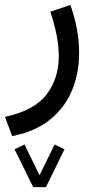

<svg xmlns="http://www.w3.org/2000/svg" viewBox="-26 -286 388 774"><path d="M107.9 468.3 32.7 315.9 72.8 296.4 133.3 420.4 194.3 296.4 233.9 315.9 159.2 468.3ZM22.9 262.7 -5.9 185.1Q113.3 159.2 162.1 94.5Q210.9 29.8 210.9 -58.6Q210.9 -100.1 201.9 -145.8Q192.9 -191.4 176.8 -238.8L257.8 -266.1Q293 -166 293 -73.2Q293 8.3 264.4 77.9Q235.8 147.5 176 196Q116.2 244.6 22.9 262.7Z"/></svg>

Font: Vazirmatn RD UI FD
Style: Regular
Weight: 400
Designer: Saber Rastikerdar
Foundry: Saber Rastikerdar
Version: Version 33.003